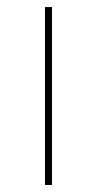

<svg xmlns="http://www.w3.org/2000/svg" viewBox="-20 -526 277 546"><path d="M127.9 -505.9V0H107.9V-505.9Z"/></svg>

Font: Datalegreya
Style: Thin
Weight: 250
Designer: Figs Lab
Foundry: Figs Lab
Version: Version 1.002;PS 001.002;hotconv 1.0.70;makeotf.lib2.5.58329